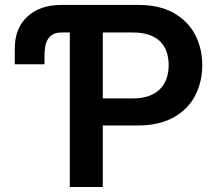

<svg xmlns="http://www.w3.org/2000/svg" viewBox="-20 -747 871 767"><path d="M390.6 0H258.9V-617.2H226.9Q204.9 -617.5 191.4 -609.7Q177.9 -601.9 170.5 -589Q163 -576 160.5 -559.8Q158 -543.7 157.7 -527.7V-490.4H39.1V-554Q39.1 -633.9 89.1 -680.4Q139.2 -727.3 225.9 -727.3H531.6Q615.8 -727.3 672.6 -696Q731.5 -662.3 759.9 -607.6Q788 -552.9 788 -486.5Q788 -420.1 759.6 -365.1Q731.2 -309.7 671.5 -277Q614.3 -245.7 529.8 -245.7H390.6ZM512.1 -354Q548.3 -354 575.1 -363.8Q601.9 -373.6 619.3 -391.2Q636.7 -408.7 645.2 -433.1Q653.8 -457.4 653.8 -486.5Q653.8 -515.6 645.6 -539.8Q637.4 -563.9 620 -581.1Q602.6 -598.4 575.6 -607.8Q548.7 -617.2 511.4 -617.2H390.6V-354Z"/></svg>

Font: Linik Sans SemiBold
Style: Regular
Weight: 600
Designer: Fonts by Rasmus Andersson / Changes by Cristiano Sobral with parts from Marc Monis
Foundry: rsms
Version: Version 3.020; ttfautohint (v1.6)